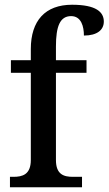

<svg xmlns="http://www.w3.org/2000/svg" viewBox="-20 -790 458 810"><path d="M22 0H326V-44H288C250 -44 216 -53 216 -115V-483H345V-536H216V-594C216 -679 233 -722 280 -722C323 -722 334 -678 334 -640C390 -640 418 -664 418 -699C418 -739 386 -770 284 -770C171 -770 110 -703 110 -583V-536H26V-483H110V-115C110 -53 74 -44 37 -44H22Z"/></svg>

Font: Noto Serif Myanmar SemiCondensed Medium
Style: Regular
Weight: 500
Width: 4
Designer: Ben Mitchell and the Monotype Design Team
Foundry: Monotype Imaging Inc.
Version: Version 2.106